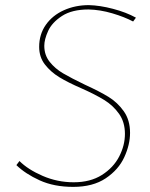

<svg xmlns="http://www.w3.org/2000/svg" viewBox="-20 -723 586 750"><path d="M500 -639Q466 -657 418.5 -671Q371 -685 326 -686Q261 -686 222 -660.5Q183 -635 168 -602Q153 -569 153 -544Q153 -508 174 -481.5Q195 -455 226.5 -436.5Q258 -418 312 -392Q369 -366 404 -344.5Q439 -323 463.5 -288.5Q488 -254 488 -204Q488 -158 465.5 -109Q443 -60 393 -26.5Q343 7 266 7Q191 7 135 -18.5Q79 -44 44 -78L56 -94Q89 -61 146.5 -36Q204 -11 268 -11Q333 -11 378 -39.5Q423 -68 445.5 -111.5Q468 -155 468 -200Q468 -246 445 -278.5Q422 -311 387 -332.5Q352 -354 298 -378Q245 -401 211.5 -421.5Q178 -442 155.5 -471Q133 -500 133 -540Q133 -589 159 -626Q185 -663 229.5 -683Q274 -703 327 -703Q370 -702 421.5 -688.5Q473 -675 511 -654Z"/></svg>

Font: Josefin Sans Thin
Style: Italic
Weight: 200
Italic angle: -7°
Designer: Santiago Orozco
Foundry: Typemade
Version: Version 2.000